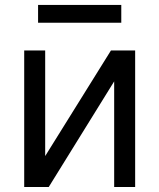

<svg xmlns="http://www.w3.org/2000/svg" viewBox="-20 -747 637 767"><path d="M160.5 -123.6V-545.5H76.7V0H174.7L436.1 -421.9V0H519.9V-545.5H423.3ZM464.5 -727.3H132.1V-656.2H464.5Z"/></svg>

Font: Karasuma Gothic
Style: Regular
Weight: 400
Designer: Rasmus Andersson, Ryoko Nishizuka
Foundry: Genbu
Version: Version 1.00